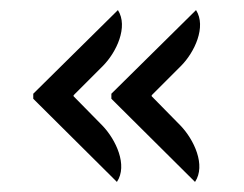

<svg xmlns="http://www.w3.org/2000/svg" viewBox="-20 -488 485 381"><path d="M126 -299 184 -357C211 -384 235 -435 214 -468L46 -302V-292L212 -127C234 -160 210 -211 183 -239L126 -297ZM281 -299 339 -357C366 -384 390 -435 369 -468L201 -302V-292L367 -127C389 -160 365 -211 338 -239L281 -297Z"/></svg>

Font: Rationale One
Style: Regular
Weight: 400
Designer: Cyreal (www.cyreal.org)
Foundry: Cyreal (www.cyreal.org)
Version: Version 1.001